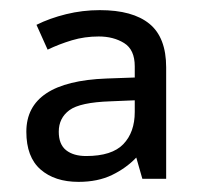

<svg xmlns="http://www.w3.org/2000/svg" viewBox="-20 -742 397 379"><path d="M177 -722Q242 -722 275 -695Q308 -668 308 -609V-389H261L249 -431Q229 -410 201 -396.5Q173 -383 135 -383Q88 -383 60 -407.5Q32 -432 32 -482Q32 -581 190 -587L246 -589V-611Q246 -644 225 -657Q204 -670 175 -670Q147 -670 122 -662.5Q97 -655 74 -644L52 -693Q78 -706 110.5 -714Q143 -722 177 -722ZM198 -542Q138 -540 117 -524.5Q96 -509 96 -482Q96 -457 110.5 -445.5Q125 -434 150 -434Q201 -434 223.5 -457.5Q246 -481 246 -521V-544Z"/></svg>

Font: Noto Sans Yi
Style: Regular
Weight: 400
Designer: Monotype Design Team
Foundry: Monotype Imaging Inc.
Version: Version 2.002; ttfautohint (v1.8.4.7-5d5b)